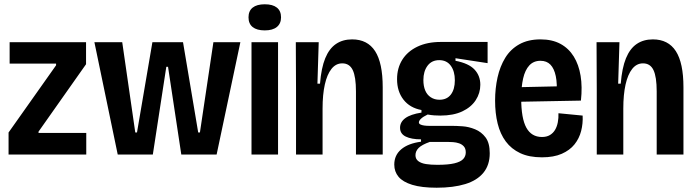

<svg xmlns="http://www.w3.org/2000/svg" viewBox="-20 -722 3250 897"><path d="M20 0V-103L242 -417V-425H25V-525H382V-422L160 -107V-101H383V0Z M530 0 421 -525H551L612 -103H620L692 -525H835L906 -103H914L977 -525H1103L992 0H827L765 -410H757L694 0Z M1155 0V-525H1279V0ZM1217 -580Q1180 -580 1160.5 -595.5Q1141 -611 1141 -641Q1141 -671 1160.5 -686.5Q1180 -702 1217 -702Q1254 -702 1273.5 -686.5Q1293 -671 1293 -641Q1293 -612 1273.5 -596Q1254 -580 1217 -580Z M1363 0V-300L1362 -525H1469L1463 -331H1475Q1481 -405 1499.5 -450Q1518 -495 1549.5 -516.5Q1581 -538 1625 -538Q1697 -538 1732.5 -483Q1768 -428 1768 -314V0H1643V-295Q1643 -363 1628 -394.5Q1613 -426 1579 -426Q1549 -426 1528.5 -400Q1508 -374 1497.5 -327Q1487 -280 1487 -215V0Z M2020 155Q1950 155 1906 141.5Q1862 128 1842 104Q1822 80 1822 47Q1822 3 1854.5 -24.5Q1887 -52 1947 -60V-71Q1902 -71 1875.5 -84Q1849 -97 1849 -125Q1849 -152 1873.5 -170Q1898 -188 1949 -196V-208Q1895 -218 1865 -256.5Q1835 -295 1835 -352Q1835 -404 1859.5 -443Q1884 -482 1930 -504Q1976 -526 2039 -526H2258V-427L2108 -450V-438Q2170 -426 2197 -397Q2224 -368 2224 -326Q2224 -287 2202.5 -254Q2181 -221 2139.5 -201.5Q2098 -182 2037 -182Q2024 -182 2009 -183Q1994 -184 1978 -187Q1957 -177 1947 -167.5Q1937 -158 1937 -150Q1937 -144 1944 -140.5Q1951 -137 1962 -135.5Q1973 -134 1986 -134H2093Q2112 -134 2141 -132Q2170 -130 2199.5 -118Q2229 -106 2248.5 -80Q2268 -54 2268 -6Q2268 49 2238.5 85Q2209 121 2153.5 138Q2098 155 2020 155ZM2023 48Q2074 48 2103 41Q2132 34 2144 21Q2156 8 2156 -10Q2156 -28 2147 -38Q2138 -48 2124.5 -52.5Q2111 -57 2096.5 -58Q2082 -59 2071 -59H1988Q1951 -46 1936 -31Q1921 -16 1921 3Q1921 21 1934.5 31Q1948 41 1970.5 44.5Q1993 48 2023 48ZM2033 -256Q2068 -256 2086.5 -280.5Q2105 -305 2105 -347Q2105 -389 2086 -415Q2067 -441 2032 -441Q1997 -441 1977.5 -415Q1958 -389 1958 -348Q1958 -320 1966.5 -299.5Q1975 -279 1992.5 -267.5Q2010 -256 2033 -256Z M2512 13Q2452 13 2410.5 -6.5Q2369 -26 2343 -61Q2317 -96 2305 -144.5Q2293 -193 2293 -252Q2293 -309 2304.5 -360.5Q2316 -412 2340.5 -452Q2365 -492 2406 -515Q2447 -538 2505 -538Q2560 -538 2598.5 -517Q2637 -496 2660.5 -458Q2684 -420 2692.5 -368Q2701 -316 2694 -252L2375 -246V-314L2602 -319L2580 -277Q2584 -331 2576.5 -366.5Q2569 -402 2551.5 -420Q2534 -438 2505 -438Q2473 -438 2453 -416.5Q2433 -395 2424 -355.5Q2415 -316 2415 -263Q2415 -169 2439 -125.5Q2463 -82 2512 -82Q2534 -82 2549 -91Q2564 -100 2573 -115Q2582 -130 2586 -150.5Q2590 -171 2589 -193L2702 -182Q2704 -145 2695 -110Q2686 -75 2664 -47.5Q2642 -20 2604.5 -3.5Q2567 13 2512 13Z M2768 0V-300L2767 -525H2874L2868 -331H2880Q2886 -405 2904.5 -450Q2923 -495 2954.5 -516.5Q2986 -538 3030 -538Q3102 -538 3137.5 -483Q3173 -428 3173 -314V0H3048V-295Q3048 -363 3033 -394.5Q3018 -426 2984 -426Q2954 -426 2933.5 -400Q2913 -374 2902.5 -327Q2892 -280 2892 -215V0Z"/></svg>

Font: Bricolage Grotesque 72pt SemiCondensed SemiBold
Style: Regular
Weight: 600
Width: 4
Designer: Mathieu Triay
Foundry: Atelier Triay
Version: Version 1.001;gftools[0.9.33.dev8+g029e19f]